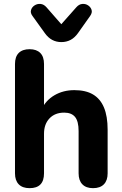

<svg xmlns="http://www.w3.org/2000/svg" viewBox="-20 -970 635 999"><path d="M134 9Q97 9 77.5 -11Q58 -31 58 -68V-637Q58 -675 77.5 -694.5Q97 -714 134 -714Q170 -714 189.5 -694.5Q209 -675 209 -637V-399H195Q218 -448 263.5 -474.5Q309 -501 367 -501Q426 -501 464 -478.5Q502 -456 521 -410.5Q540 -365 540 -295V-68Q540 -31 520.5 -11Q501 9 464 9Q428 9 408.5 -11Q389 -31 389 -68V-288Q389 -339 370.5 -361.5Q352 -384 314 -384Q266 -384 237.5 -354Q209 -324 209 -274V-68Q209 9 134 9ZM299 -751Q273 -751 251.5 -762.5Q230 -774 213 -798L149 -887Q137 -903 141.5 -918Q146 -933 160 -942Q174 -951 191 -949.5Q208 -948 222 -932L299 -844L377 -932Q391 -948 408 -949.5Q425 -951 438.5 -942Q452 -933 456.5 -918.5Q461 -904 449 -887L386 -798Q369 -774 347.5 -762.5Q326 -751 299 -751Z"/></svg>

Font: Nunito ExtraLight ExtraBold
Style: Regular
Weight: 800
Version: Version 3.602